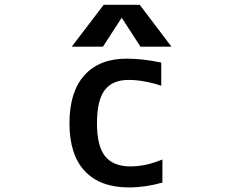

<svg xmlns="http://www.w3.org/2000/svg" viewBox="-20 -781 1040 811"><path d="M514.6 -533.2Q584 -533.2 661.1 -516.6V-418.9Q586.9 -443.4 522.5 -443.4Q455.1 -443.4 422.4 -400.4Q389.6 -357.4 389.6 -260.7Q389.6 -163.1 424.3 -120.6Q459 -78.1 531.2 -78.1Q595.7 -78.1 666 -107.4V-9.8Q593.8 10.7 524.4 10.7Q403.3 10.7 338.4 -58.1Q273.4 -127 273.4 -260.7Q273.4 -392.6 336.4 -462.9Q399.4 -533.2 514.6 -533.2ZM494.1 -706.1 415 -584H283.2L418 -760.7H570.3L704.1 -584H573.2Z"/></svg>

Font: GenEi Gothic M SemiBold
Style: Regular
Weight: 500
Designer: o_tamon (Modified); [Source Han Sans]
Ryoko NISHIZUKA  (kana & ideographs); Paul D. Hunt (Latin, Greek & Cyrillic); Wenl
Version: Version 1.1a;Original Version 1.004